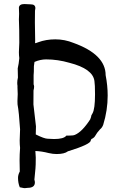

<svg xmlns="http://www.w3.org/2000/svg" viewBox="-20 -741 596 962"><path d="M251 -44.4Q299.8 -44.4 312.5 -61.5H323.2Q347.7 -61.5 355.5 -65.4Q391.6 -80.6 432.1 -143.1L436.5 -155.8Q436.5 -163.1 443.4 -172.9Q456.1 -194.8 456.1 -268.1Q456.1 -317.4 453.1 -335.4Q444.8 -396.5 328.1 -426.3Q269.5 -443.4 210.9 -443.4Q182.1 -443.4 152.8 -430.7Q151.9 -420.4 149.9 -409.7Q149.9 -375.5 148.4 -364.3V-318.4Q150.9 -312 150.9 -307.1Q150.9 -298.8 147.9 -287.6L147.5 -217.8L160.2 -107.9L159.2 -67.4Q202.1 -45.9 219.2 -45.9Q236.3 -44.4 251 -44.4ZM104.5 201.7Q99.1 201.7 92.5 200Q85.9 198.2 79.1 197.3Q70.3 176.3 70.3 149.9Q70.3 134.8 79.1 118.2Q78.1 93.8 78.1 62Q78.1 34.2 80.6 0Q78.6 -17.1 78.6 -37.1L80.6 -92.8Q75.2 -179.2 67.9 -217.8Q67.4 -221.2 67.4 -234.9Q68.8 -254.9 68.8 -269.5L67.4 -307.1Q67.4 -308.6 67.9 -309.1Q66.4 -316.9 66.4 -325.7Q66.4 -338.4 69.8 -352.5Q68.8 -372.1 68.8 -398.4Q74.2 -420.9 76.7 -449.7Q74.7 -463.9 74.7 -480L76.7 -526.9Q76.7 -598.1 75.2 -628.9Q74.7 -632.3 74.7 -643.6Q75.7 -660.2 75.7 -671.9L74.7 -703.1Q76.7 -720.7 102.1 -720.7L134.8 -719.2Q157.2 -719.2 157.2 -699.7Q157.2 -694.8 155.3 -687L154.8 -628.9L156.2 -538.6L155.8 -524.4Q163.6 -525.9 171.4 -529.3Q210.9 -543.9 257.3 -543.9Q304.2 -543.9 348.6 -525.9Q509.3 -467.8 509.3 -364.3Q519.5 -312.5 519.5 -262.2Q519.5 -188 497.1 -115.7Q491.7 -101.1 481 -92.8Q465.8 -76.7 455.6 -58.1Q453.6 -53.7 444.3 -47.4Q436.5 -45.4 434.6 -37.1Q434.6 -18.1 320.3 17.1Q302.7 30.8 263.7 30.8Q245.1 30.8 224.1 25.9Q188 16.6 157.2 15.6Q157.7 32.2 159.2 48.3Q159.2 89.4 157.7 103L152.3 159.2Q154.8 167 154.8 172.9Q154.8 200.2 118.7 200.2Z"/></svg>

Font: Kurland
Style: Regular
Weight: 400
Designer: GGBot
Version: 0.22